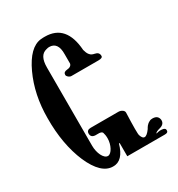

<svg xmlns="http://www.w3.org/2000/svg" viewBox="-173 -829 881 952"><g transform="rotate(-30 267.5 -353.5)"><path d="M197 10C236 11 263 -18 279 -75L283 -74V1H498C511 1 517 -3 517 -11C518 -22 511 -27 497 -28C491 -29 484 -28 477 -27L465 -24C465 -29 474 -34 493 -39C512 -44 521 -56 519 -73C516 -90 505 -99 484 -99C478 -99 472 -98 467 -95C450 -87 443 -74 438 -65C425 -47 414 -38 405 -38C397 -38 391 -45 386 -60C383 -67 383 -110 386 -189C387 -202 370 -212 355 -212H196C181 -212 173 -205 173 -192C173 -177 181 -169 198 -168H220C230 -167 236 -164 238 -159C241 -150 243 -139 243 -125C243 -88 222 -48 201 -48C177 -48 158 -90 158 -131V-579C158 -626 172 -652 201 -659C207 -661 213 -662 218 -662C251 -662 268 -639 267 -592V-539C265 -528 255 -521 238 -520C225 -519 218 -513 218 -502C218 -493 231 -482 242 -482H397C413 -482 421 -486 421 -494C421 -509 413 -517 397 -520C386 -522 378 -526 373 -532C370 -534 367 -539 363 -547L357 -565C350 -666 306 -717 225 -717C218 -717 210 -717 202 -716C157 -711 118 -672 85 -601C52 -530 35 -449 35 -360C34 -260 50 -173 81 -100C113 -27 152 10 197 10Z"/></g></svg>

Font: GFS Eustace
Style: Regular
Weight: 400
Designer: George Matthiopoulos
Foundry: George Matthiopoulos
Version: Version 1.0